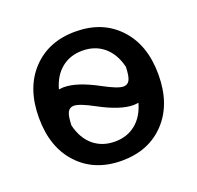

<svg xmlns="http://www.w3.org/2000/svg" viewBox="-101 -638 775 755"><g transform="rotate(-20 287.0 -260.0)"><path d="M105.5 -457Q174 -530 287 -530Q400 -530 468.5 -457Q537 -384 537 -260Q537 -136 468.5 -63Q400 10 287 10Q174 10 105.5 -63Q37 -136 37 -260Q37 -384 105.5 -457ZM147 -188Q161 -131 197.5 -100.5Q234 -70 287 -70Q338 -70 374 -99Q410 -128 425 -182Q411 -180 404 -180Q349 -180 264 -226Q205 -258 182 -258Q164 -258 156 -242.5Q148 -227 147 -188ZM149 -338Q163 -340 170 -340Q225 -340 310 -294Q369 -262 392 -262Q410 -262 418 -277.5Q426 -293 427 -332Q413 -389 376.5 -419.5Q340 -450 287 -450Q236 -450 200 -421Q164 -392 149 -338Z"/></g></svg>

Font: Mplus 1p Medium
Style: Regular
Weight: 500
Version: Version 1.061